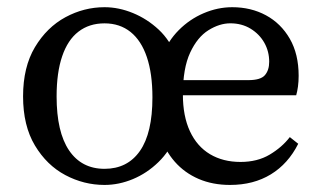

<svg xmlns="http://www.w3.org/2000/svg" viewBox="-20 -508 908 541"><path d="M274.5 -442.2Q231.4 -442.2 201.1 -418.8Q170.8 -395.5 155.2 -349.5Q139.5 -303.6 139.5 -236.3Q139.5 -136 174.7 -84.1Q209.9 -32.3 274.5 -32.3Q339.1 -32.3 374.3 -82.7Q409.5 -133.1 409.5 -233.5Q409.5 -300.7 393.8 -347.1Q378.2 -393.5 347.9 -417.9Q317.6 -442.2 274.5 -442.2ZM476.1 -127.5Q458.9 -82.8 426.5 -51.3Q394.2 -19.9 354.6 -3.4Q315.1 13.1 274.5 13.1Q216.3 13.1 164 -14.7Q111.7 -42.5 78.4 -98.1Q45 -153.8 45 -236.5Q45 -319.1 78.5 -375.2Q112.1 -431.2 164.4 -459.5Q216.7 -487.7 274.5 -487.7Q314.7 -487.7 354.7 -471.2Q394.7 -454.8 427.2 -424.5Q459.6 -394.1 475.8 -350.4H436.8Q453.1 -392.3 483.7 -423.1Q514.3 -453.9 553.9 -470.8Q593.4 -487.7 634.3 -487.7Q687.2 -487.7 729.4 -464.9Q771.6 -442.1 796.6 -398.8Q821.5 -355.5 821.5 -294.5Q821.5 -278.5 819.6 -264.2Q817.6 -249.8 814.6 -239.6H446.3V-282.2H679.5Q714.5 -282.2 726.5 -296.3Q738.5 -310.3 738.5 -333.9Q738.5 -363.2 724.8 -387.5Q711.1 -411.8 686.2 -427.1Q661.2 -442.3 629 -442.3Q598.6 -442.3 567.4 -422.9Q536.2 -403.5 515.8 -359.7Q495.3 -315.8 495.3 -241.9Q495.3 -180.9 515.2 -138.1Q535.1 -95.4 571.8 -73.5Q608.4 -51.7 657.7 -51.7Q705.3 -51.7 740 -72.4Q774.7 -93.1 796.6 -121.7L820.3 -102.9Q792.1 -46.7 743.3 -16.8Q694.5 13.1 628.2 13.1Q579.3 13.1 539.8 -3.8Q500.3 -20.8 472.6 -52.2Q444.9 -83.6 430.6 -127.5Z"/></svg>

Font: Adobe Variable Font Prototype
Style: Regular
Weight: 389
Designer: Frank Grießhammer
Foundry: Adobe
Version: Version 1.004;hotconv 1.0.113;makeotfexe 2.5.65598